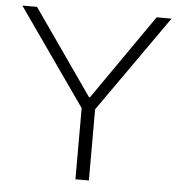

<svg xmlns="http://www.w3.org/2000/svg" viewBox="-50 -734 731 782"><g transform="rotate(5 315.0 -343.0)"><path d="M287 0V-291L10 -686H70L313 -338H317L559 -686H620L342 -291V0Z"/></g></svg>

Font: Archivo Thin
Style: Regular
Weight: 250
Designer: Hector Gatti
Foundry: Omnibus-Type
Version: Version 2.001